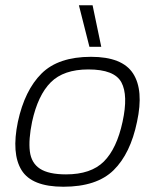

<svg xmlns="http://www.w3.org/2000/svg" viewBox="-20 -700 603 730"><path d="M320 -522 280 -680H332L365 -522ZM221 10Q101 10 62 -53Q23 -116 48 -237Q74 -357 138 -420.5Q202 -484 326 -484Q445 -484 486 -420.5Q527 -357 501 -237Q476 -116 412 -53Q348 10 221 10ZM231 -37Q326 -37 375 -86Q424 -135 446 -237Q468 -338 441.5 -387Q415 -436 316 -436Q222 -436 173 -387Q124 -338 102 -237Q88 -169 93.5 -124.5Q99 -80 132 -58.5Q165 -37 231 -37Z"/></svg>

Font: Kanit ExtraLight
Style: Italic
Weight: 275
Italic angle: -12°
Designer: Katatrad Team
Foundry: CadsonDemak
Version: Version 2.000; ttfautohint (v1.8.3)